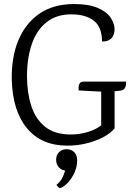

<svg xmlns="http://www.w3.org/2000/svg" viewBox="-20 -714 667 961"><path d="M350.6 -693.7Q423.5 -693.7 468.1 -674.9Q512.7 -656.1 533.1 -626.5Q553.4 -596.9 553.4 -565.8Q553.4 -552.3 548.1 -538.4Q542.7 -524.5 529.2 -515.4Q515.8 -506.3 490.6 -506.3Q490.6 -578.3 449.7 -610.3Q408.8 -642.2 337 -642.2Q262.3 -642.2 212.8 -602.8Q163.3 -563.3 139.3 -493.5Q115.2 -423.7 115.2 -332.8Q115.2 -250.1 136.5 -184Q157.8 -117.8 206.1 -79.3Q254.3 -40.8 334.7 -40.8Q378.2 -40.8 419.6 -53.4Q461 -66 486.5 -86.9V-270.1L553.5 -269.3V-70.7Q530.9 -45 493.3 -25.7Q455.7 -6.5 410 4.3Q364.4 15 317.8 15Q187.2 15 115 -72.1Q42.9 -159.2 38.9 -315.3Q36.6 -426 71.5 -511.2Q106.4 -596.3 176.5 -645Q246.5 -693.7 350.6 -693.7ZM400.5 -305.7H611.1Q611.1 -300.7 610.5 -290.8Q609.9 -280.8 603.8 -271.4Q597.7 -262.1 579.8 -260.1L554.7 -257.3L487.3 -255.3L373.7 -261.3Q373.7 -266.3 373.4 -277.1Q373.1 -288 379.1 -296.9Q385 -305.7 400.5 -305.7ZM309 119.6 336.3 132.1Q328.5 135.5 323.4 137.6Q318.2 139.7 311.4 139.7Q287.7 139.7 274.3 123Q260.9 106.4 260.9 86.8Q260.9 62.5 275.2 47.7Q289.5 32.9 313.6 32.9Q336.8 32.9 351.5 47.8Q366.3 62.7 366.3 87.8Q366.3 118.7 353.7 147.7Q341 176.6 322.1 197.7Q303.1 218.9 283.8 226.9Q279.2 229.3 271.3 221.9Q263.3 214.4 263.3 210Q279.2 198.5 289.1 181Q298.9 163.4 304 146Q309 128.7 309 119.6Z"/></svg>

Font: Karma Variable Light
Style: Regular
Weight: 300
Designer: Joana Correia
Foundry: Indian Type Foundry
Version: Version 3.000